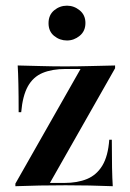

<svg xmlns="http://www.w3.org/2000/svg" viewBox="-20 -643 450 663"><path d="M33.1 0V-8.9L258.1 -404.8H206.5Q159.7 -404.8 127 -391.1Q94.4 -377.4 76.2 -344.8Q58.1 -312.1 53.2 -255.6H44.4Q44.4 -314.5 43.5 -352.8Q42.7 -391.1 41.1 -416.9Q79.8 -416.1 121 -414.9Q162.1 -413.7 204 -413.7Q247.6 -413.7 291.9 -414.9Q336.3 -416.1 377.4 -416.9V-407.3L152.4 -11.3H202.4Q247.6 -11.3 280.6 -25Q313.7 -38.7 333.5 -71.4Q353.2 -104 357.3 -160.5H366.1Q366.1 -103.2 366.9 -64.5Q367.7 -25.8 369.4 0Q330.6 -1.6 289.1 -2.4Q247.6 -3.2 206.5 -3.2Q162.1 -3.2 117.7 -2.4Q73.4 -1.6 33.1 0ZM211.3 -503.2Q186.3 -503.2 166.9 -519Q147.6 -534.7 147.6 -562.9Q147.6 -591.1 166.9 -607.3Q186.3 -623.4 211.3 -623.4Q235.5 -623.4 255.2 -607.3Q275 -591.1 275 -563.7Q275 -535.5 255.2 -519.4Q235.5 -503.2 211.3 -503.2Z"/></svg>

Font: Playfair 144pt
Style: Bold
Weight: 700
Version: Version 2.001;gftools[0.9.30]